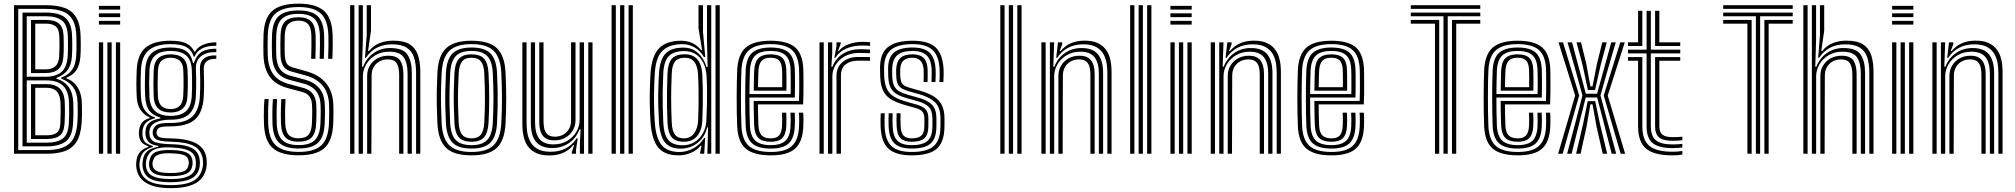

<svg xmlns="http://www.w3.org/2000/svg" viewBox="-20 -828 10854 1034"><path d="M55.4 0V-800H229.4Q289 -800 330 -784.6Q371 -769.1 392.4 -731Q413.8 -692.9 414.4 -624.6Q414.8 -603.7 414.9 -587.2Q415.1 -570.7 414.6 -555.3Q414.2 -540 412.9 -522.3Q409.5 -479.1 392.6 -452.1Q375.7 -425.2 338.3 -409.6V-405.4Q376.5 -392.2 398 -357.7Q419.6 -323.1 420.7 -274.7Q421.2 -257.6 421.4 -244.2Q421.6 -230.7 421.5 -218.4Q421.5 -206.1 420.9 -192.6Q420.4 -179.1 419.2 -161.7Q414.3 -99.2 391.7 -63.9Q369.1 -28.7 329.5 -14.4Q289.9 0 233.5 0ZM78.3 -19.9H233.5Q308 -19.9 348.5 -50.3Q389 -80.7 396.3 -161.7Q398 -183.7 398.4 -201.6Q398.8 -219.5 398.6 -236.8Q398.4 -254.1 397.8 -273.8Q396.6 -327.3 373.8 -358.5Q350.9 -389.7 309.8 -404.4V-409.6Q350.1 -425.6 368.4 -452.3Q386.6 -479 390.1 -523.2Q391.4 -539.6 391.7 -555.1Q392.1 -570.6 391.9 -587.5Q391.8 -604.4 391.5 -624.5Q391 -685.3 372.2 -719.1Q353.5 -752.9 317.6 -766.5Q281.6 -780.1 229.4 -780.1H78.3ZM101.2 -39.9V-760.3H229.4Q274 -760.3 304.9 -748.4Q335.7 -736.6 351.9 -707.1Q368.1 -677.5 368.5 -624.5Q369 -604.8 369.1 -588.6Q369.2 -572.4 368.8 -556.8Q368.5 -541.2 367.2 -522.8Q364.1 -479.2 344.6 -451.4Q325 -423.6 283.1 -408V-405.1Q328.4 -389.9 350.9 -357.8Q373.4 -325.7 374.6 -273Q375.2 -254.7 375.3 -238.3Q375.5 -221.9 375.2 -203.7Q374.8 -185.5 373.4 -161.5Q368.6 -90.6 332.8 -65.2Q297.1 -39.9 233.5 -39.9ZM124.1 -414.7H225.2Q280.6 -414.7 310.4 -440.2Q340.2 -465.6 344.4 -523.4Q345.5 -539.8 345.9 -555.4Q346.3 -571 346.2 -588Q346.1 -604.9 345.6 -624.5Q344.9 -693.2 314.6 -716.8Q284.3 -740.4 229.4 -740.4H124.1ZM147 -434.6V-720.5H229.4Q274.2 -720.5 298.1 -700.6Q322.1 -680.7 322.7 -624.4Q323.3 -601.9 323.3 -585.1Q323.3 -568.2 323 -553.7Q322.6 -539.2 321.5 -523.1Q318.2 -477 294.4 -455.8Q270.6 -434.6 225.2 -434.6ZM169.9 -454.5H225.2Q259.7 -454.5 277.9 -471Q296.2 -487.6 298.6 -523.1Q300.3 -549.9 300.4 -572.9Q300.5 -595.8 299.8 -624.4Q299.3 -670.3 280.6 -685.5Q261.9 -700.6 229.4 -700.6H169.9ZM124.1 -59.7H233.5Q287.2 -59.7 317 -81.1Q346.8 -102.5 350.6 -162Q351.9 -185.2 352.2 -202.8Q352.6 -220.3 352.4 -236.6Q352.2 -252.9 351.7 -272.1Q350.2 -337.3 319.6 -366.1Q289 -394.9 232.3 -394.9H124.1ZM147 -79.5V-374.9H232.9Q277.3 -374.9 302.5 -350.7Q327.7 -326.5 328.9 -270.5Q329.5 -253.2 329.6 -237.3Q329.7 -221.5 329.3 -203.6Q328.9 -185.7 327.6 -161.7Q324.5 -113.8 300.6 -96.6Q276.7 -79.5 233.4 -79.5ZM169.9 -99.4H233.4Q267.9 -99.4 285.4 -112.9Q303 -126.4 304.8 -161.1Q306 -187.5 306.3 -204.9Q306.6 -222.3 306.6 -237Q306.6 -251.8 306 -269.9Q305 -313.5 286.8 -334.3Q268.5 -355.1 233.2 -355.1H169.9Z M512.6 -776.3V-796.5H627.1V-776.3ZM512.6 -695.5V-715.7H627.1V-695.5ZM512.6 -735.9V-756.1H627.1V-735.9ZM604.2 0V-600H627.1V0ZM512.6 0V-600H535.5V0ZM558.4 0V-600H581.3V0Z M899.2 185.2Q811.4 185.2 765.1 155.9Q718.7 126.7 713.6 68.6Q712.9 58.6 713.4 49.7Q713.9 40.8 715.6 32.1Q719.5 6.9 735.5 -10.6Q751.5 -28.2 778.3 -36.2V-40.9Q756 -47.5 743.8 -60.5Q731.7 -73.6 728.8 -97.1Q728.1 -102.9 728.1 -109.6Q728.1 -116.4 728.8 -123.3Q731 -147.8 742.5 -165Q753.9 -182.3 785.4 -191.7V-196.4Q761 -205.2 740.1 -231.8Q719.1 -258.3 716.4 -304.4Q715.5 -322.6 715 -340.5Q714.5 -358.4 714.5 -376.6Q714.5 -394.8 715 -413.6Q715.5 -432.5 716.3 -452.5Q720.7 -536.2 764.9 -572.4Q809.2 -608.7 899.1 -608.7Q956 -608.7 985.3 -593.2Q1014.5 -577.7 1025.8 -549.9H1030.5Q1042.7 -571 1063.9 -582Q1085.1 -593 1107.4 -596.8Q1129.8 -600.7 1144.9 -600V-581.5Q1095.2 -582.3 1067.1 -566.6Q1038.9 -551 1028 -522.9H1023.1Q1014.1 -555.7 986.1 -573Q958.1 -590.4 899.1 -590.4Q821.4 -590.4 782.2 -558.3Q742.9 -526.2 739.2 -452.2Q738 -424.7 737.5 -400.8Q737 -376.9 737.5 -353.9Q737.9 -330.8 739.2 -305.6Q742.1 -255.9 763.1 -230.3Q784 -204.6 815 -196.1V-191.4Q781 -182.2 765.7 -166.3Q750.4 -150.4 747.7 -123.3Q747 -115.9 747.1 -110Q747.2 -104.1 747.8 -96.9Q750.1 -74.1 761.5 -62.7Q772.9 -51.3 803.2 -41.7V-36.8Q770 -26.5 754.7 -10.3Q739.4 5.9 734.4 32.1Q732.4 41 731.3 48.8Q730.1 56.7 731.4 68.3Q737.3 120.3 777.1 144.6Q817 169 899.2 169Q984.6 169 1024.6 144.2Q1064.6 119.4 1072.4 66.2Q1073.9 57.1 1073.7 48Q1073.6 38.9 1072.1 29Q1064.8 -19.1 1025.6 -40.9Q986.4 -62.7 903.5 -64.8Q868 -65.7 848 -69.3Q828 -72.8 818.6 -79.5Q809.2 -86.3 805.3 -96.4Q803.1 -101.5 802.5 -110.4Q801.9 -119.3 803.1 -124.1Q809.7 -149.8 830.4 -158.1Q851.1 -166.4 899.2 -165.9Q976.8 -165 1014.2 -199Q1051.6 -232.9 1056.3 -305.9Q1057.7 -331.9 1058.1 -354.9Q1058.5 -377.8 1058.2 -402.2Q1057.8 -426.7 1056.7 -457.1Q1055.4 -492.6 1077.9 -512Q1100.3 -531.4 1144.9 -529.5V-511.1Q1108.8 -512.1 1092.6 -497.6Q1076.3 -483.2 1077.4 -455.8Q1078.4 -429.4 1078.8 -405Q1079.3 -380.7 1079 -356.3Q1078.7 -331.8 1077.1 -305.1Q1071.8 -221.3 1029.7 -184.4Q987.5 -147.5 899.1 -147.5Q871.9 -147.5 856.3 -145.4Q840.8 -143.2 833.5 -137.3Q826.3 -131.4 823.6 -119.8Q823.1 -118.2 823.1 -112.6Q823 -107 824.5 -103.7Q828 -95.6 835.1 -91.2Q842.3 -86.9 858.2 -85Q874.1 -83.2 903.6 -82.5Q995.5 -80.6 1041.3 -53Q1087.1 -25.5 1092.6 29.3Q1093.5 39.2 1093.5 48.8Q1093.6 58.4 1092.7 66.5Q1085.4 126.4 1038.6 155.8Q991.8 185.2 899.2 185.2ZM899.2 136.3Q949.5 136.3 978.2 127.1Q1007 118 1019.7 102.3Q1032.5 86.6 1034.3 67.1Q1035.4 56.6 1035.1 47.5Q1034.9 38.4 1033.1 28.8Q1029.6 8.4 1015 -4.8Q1000.4 -18 972.9 -25.1Q945.4 -32.2 903.2 -34.2Q839.2 -37.4 808.5 -21.6Q777.8 -5.9 768.4 32.5Q766.4 40.3 765.6 48.6Q764.8 56.9 766.5 69.3Q771.6 105.8 803.8 121.1Q835.9 136.3 899.2 136.3ZM899.2 120.7Q841 120.7 814.4 108.3Q787.9 95.8 783.7 68.6Q782 58.6 782.8 49.9Q783.5 41.3 786 32Q793.1 1.7 820.2 -9.9Q847.3 -21.4 904.8 -20Q940 -19.1 963.1 -13.7Q986.2 -8.3 998.7 2.1Q1011.3 12.6 1014.8 29.1Q1017.3 40.1 1017.3 48.8Q1017.4 57.5 1015.3 66.8Q1009.9 95.5 983 108.1Q956.1 120.7 899.2 120.7ZM899.2 103.8Q928.9 103.8 948.5 100.3Q968.1 96.9 979.1 88.7Q990 80.4 993.7 66.5Q996.6 57.7 996.8 48.2Q997 38.7 993 29.1Q990 18.9 980 12.3Q970 5.7 951.2 2.2Q932.5 -1.4 903.3 -2.4Q855.8 -4.2 833.4 4.8Q811 13.8 806.1 31.7Q801.6 41.2 801.2 51Q800.9 60.8 803.4 68.6Q808.1 86.9 830.3 95.3Q852.5 103.8 899.2 103.8ZM899.2 153.4Q821.2 153.4 787 133.2Q752.8 113 747.9 68.1Q746.7 57 747.5 48.8Q748.2 40.5 749.8 31.8Q754.7 2.5 773.7 -13.9Q792.7 -30.2 832.8 -37.7V-42.4Q801.1 -46.6 785.1 -59.3Q769 -71.9 764.3 -96.9Q763.1 -103.6 763 -109.7Q763 -115.8 763.7 -123.6Q766 -152.3 785.2 -168Q804.5 -183.7 843.7 -190.5V-195Q806.6 -204.3 785.6 -230.2Q764.7 -256.2 761.9 -307.7Q760.7 -330.4 760.3 -353.2Q759.9 -375.9 760.5 -399.9Q761 -423.9 762 -450.5Q765.3 -513.9 798 -543Q830.8 -572.1 899.1 -572.1Q954.3 -572.1 982.4 -552.7Q1010.5 -533.3 1019.4 -488.5H1024.1Q1033.4 -515.9 1047.8 -532.8Q1062.2 -549.7 1085.6 -557.5Q1109.1 -565.4 1144.9 -565.5V-547Q1089.9 -548.8 1061.2 -523.9Q1032.5 -499.1 1035.1 -455.4Q1036.2 -431.6 1036.4 -405Q1036.5 -378.5 1036.2 -353.3Q1035.9 -328.2 1034.8 -308.2Q1030.8 -242.6 997.5 -212.6Q964.2 -182.7 899 -183.5Q873 -183.9 848.5 -178.7Q823.9 -173.6 806.8 -161.5Q789.7 -149.3 785.6 -128Q784.2 -121 784.4 -111.9Q784.6 -102.9 785.7 -97.6Q792 -69 820.4 -60.8Q848.8 -52.6 903.4 -51.3Q952.1 -50.2 984.2 -41.7Q1016.3 -33.2 1033.5 -15.9Q1050.8 1.3 1055 29Q1056.4 37.9 1056.6 47.5Q1056.7 57.1 1055.4 66.7Q1049.1 114 1009.8 133.7Q970.4 153.4 899.2 153.4ZM899.1 -203.9Q952.6 -203.9 980.9 -228.5Q1009.2 -253 1012.6 -309.1Q1013.9 -331.5 1014.3 -354Q1014.6 -376.5 1014.3 -400.4Q1014 -424.2 1013 -450.3Q1010.5 -506.3 981.8 -530Q953 -553.7 899.1 -553.7Q842.7 -553.7 815.1 -528.7Q787.4 -503.7 784.8 -449.2Q783.3 -410.4 783.3 -377Q783.3 -343.6 784.8 -307.7Q787.5 -253.8 816.3 -228.9Q845.2 -203.9 899.1 -203.9ZM899.1 -222.2Q855.6 -222.2 832.7 -243Q809.8 -263.8 807.6 -309.6Q806.1 -344.5 806.2 -377.7Q806.4 -410.8 807.6 -447.7Q809.8 -494.7 832.8 -515.1Q855.8 -535.4 899.1 -535.4Q942.1 -535.4 965 -515.4Q988 -495.4 990.1 -449.7Q991.1 -424.2 991.4 -401Q991.7 -377.9 991.3 -355.6Q990.9 -333.3 989.7 -310.1Q987 -263.5 963.9 -242.9Q940.8 -222.2 899.1 -222.2ZM899.1 -240.5Q928.6 -240.5 946.6 -257Q964.6 -273.4 966.8 -312Q968 -333.2 968.4 -354.4Q968.8 -375.6 968.5 -398.8Q968.2 -422 967.2 -448.7Q965.6 -485.8 947.5 -501.5Q929.4 -517.1 899.1 -517.1Q868.1 -517.1 850.1 -501Q832.1 -484.9 830.4 -446.8Q829.2 -411.5 829 -378.7Q828.8 -346 830.4 -310.8Q832.3 -273.6 850 -257Q867.8 -240.5 899.1 -240.5Z M1587.9 8.4Q1494.2 8.4 1449.6 -29.9Q1404.9 -68.2 1401.6 -161Q1400.9 -181.3 1400.8 -205.4Q1400.7 -229.5 1401.5 -253Q1402.3 -276.5 1404.3 -294.5H1427Q1425.6 -280.3 1424.7 -259.3Q1423.8 -238.2 1423.7 -213.3Q1423.6 -188.3 1424.5 -161.9Q1427.5 -78.8 1466.5 -44.3Q1505.6 -9.9 1587.9 -9.9Q1672.4 -9.9 1710.3 -45.2Q1748.1 -80.5 1751.5 -161.9Q1752.2 -178.7 1752.5 -195.2Q1752.9 -211.7 1752.9 -228.7Q1752.9 -245.7 1752.2 -263.7Q1749.8 -328.9 1717.1 -367.4Q1684.3 -405.8 1626.3 -421.6L1548.5 -443Q1529.8 -448.2 1517.1 -458.9Q1504.4 -469.6 1497.9 -488.3Q1491.3 -507 1490.5 -535.8Q1489.7 -563 1489.9 -586.4Q1490 -609.8 1490.8 -637.6Q1492.5 -689.4 1515.1 -712.2Q1537.8 -735.1 1587.6 -735.1Q1633.4 -735.1 1655.6 -713Q1677.8 -690.8 1679.8 -636.8Q1680.5 -614.1 1680.1 -579.5Q1679.7 -544.8 1678.6 -511.3H1655.7Q1656.8 -545.8 1657.2 -579Q1657.6 -612.2 1656.9 -636.1Q1655.5 -681.4 1638.3 -699.1Q1621.2 -716.8 1587.6 -716.8Q1551.5 -716.8 1533.3 -699Q1515 -681.2 1513.5 -635.4Q1512.9 -611.3 1512.8 -586.5Q1512.8 -561.8 1513.4 -536.5Q1514 -513.1 1518.7 -498.8Q1523.4 -484.5 1532.2 -476.9Q1541.1 -469.3 1553.8 -465.7L1631.2 -443.7Q1698.5 -424.9 1735.5 -380.5Q1772.4 -336.1 1775.1 -264.6Q1775.8 -248.3 1775.8 -230.4Q1775.8 -212.6 1775.4 -194.8Q1775.1 -177 1774.4 -161Q1770.7 -70.4 1727.5 -31Q1684.3 8.4 1587.9 8.4ZM1587.9 -28.2Q1517 -28.2 1483.6 -58.8Q1450.1 -89.4 1447.4 -162.7Q1446.8 -185 1446.7 -208.6Q1446.7 -232.2 1447.4 -254.5Q1448.1 -276.7 1449.5 -294.5H1472.3Q1471 -276.9 1470.3 -255.4Q1469.6 -234 1469.6 -210.7Q1469.6 -187.3 1470.3 -163.4Q1472.6 -100.3 1500.2 -73.5Q1527.9 -46.6 1587.9 -46.6Q1649.6 -46.6 1676.4 -74.3Q1703.3 -102.1 1705.7 -163.7Q1706.4 -180.7 1706.7 -196.7Q1707 -212.7 1707.1 -228.8Q1707.1 -244.8 1706.4 -261.9Q1705.3 -294.2 1694.5 -317.2Q1683.8 -340.2 1664.2 -355.1Q1644.6 -369.9 1616.6 -377.3L1538 -398.2Q1511 -405.5 1490.3 -421Q1469.7 -436.5 1457.7 -464Q1445.8 -491.4 1444.7 -534.5Q1444.2 -553 1444.1 -570Q1444 -587 1444.2 -603.8Q1444.5 -620.7 1445 -638.7Q1447.5 -710.8 1481.2 -741.3Q1514.8 -771.8 1587.6 -771.8Q1658.1 -771.8 1690.5 -741.1Q1723 -710.4 1725.6 -638Q1726.3 -615.7 1725.9 -579.8Q1725.5 -543.9 1724.2 -511.3H1701.5Q1702.6 -545 1703 -580.1Q1703.4 -615.2 1702.7 -637.3Q1700.5 -701.4 1672.6 -727.4Q1644.8 -753.4 1587.6 -753.4Q1528 -753.4 1499.1 -727.6Q1470.1 -701.7 1467.9 -638.2Q1467 -611.3 1467 -586Q1466.9 -560.7 1467.6 -535.1Q1468.6 -500.3 1477.3 -477.1Q1486.1 -454 1502.7 -440.4Q1519.3 -426.8 1543.3 -420.3L1621.5 -399.3Q1669.3 -386.6 1698.2 -354.3Q1727 -321.9 1729.3 -262.8Q1730 -245.4 1730.1 -229.8Q1730.2 -214.2 1729.8 -198.1Q1729.5 -182 1728.6 -162.9Q1725.8 -91.4 1693.4 -59.8Q1660.9 -28.2 1587.9 -28.2ZM1587.9 -64.9Q1539.9 -64.9 1517.5 -87.7Q1495 -110.5 1493.2 -164.3Q1492.6 -185.9 1492.4 -208Q1492.2 -230 1493 -251.9Q1493.7 -273.8 1494.9 -294.5H1517.6Q1516.6 -273.7 1515.9 -253.1Q1515.1 -232.6 1515.2 -210.9Q1515.3 -189.2 1516.1 -164.9Q1517.6 -120.5 1534.7 -101.9Q1551.7 -83.2 1587.9 -83.2Q1624.7 -83.2 1641.4 -102.4Q1658.1 -121.5 1659.9 -165Q1660.7 -185.8 1661.1 -201.7Q1661.5 -217.5 1661.4 -231.4Q1661.3 -245.3 1660.6 -260.3Q1659.8 -281.4 1653.5 -296Q1647.1 -310.6 1635.5 -319.6Q1623.9 -328.6 1606.9 -333L1527.8 -354.1Q1487.1 -365 1458.8 -387.2Q1430.5 -409.5 1415.4 -445.5Q1400.2 -481.6 1398.8 -533.1Q1398.2 -560 1398.3 -585.7Q1398.3 -611.4 1399.2 -640Q1402.4 -730.8 1446.6 -769.6Q1490.9 -808.4 1587.6 -808.4Q1679 -808.4 1723.5 -770.7Q1768 -733 1771.4 -639.7Q1772.2 -617.8 1771.8 -581.2Q1771.4 -544.6 1770.1 -511.3H1747.1Q1748.5 -543.1 1748.9 -579.3Q1749.3 -615.4 1748.5 -638.7Q1745.5 -720.9 1707.4 -755.5Q1669.4 -790.1 1587.6 -790.1Q1503.2 -790.1 1464.1 -755.6Q1425 -721.2 1422.1 -639.2Q1421.2 -613.2 1421.2 -585.7Q1421.1 -558.3 1421.7 -533.7Q1423 -488.7 1435.7 -457Q1448.4 -425.3 1472.8 -405.6Q1497.1 -385.9 1533 -376.2L1611.8 -355.1Q1633.6 -349.4 1649.2 -337.8Q1664.8 -326.2 1673.6 -307.3Q1682.5 -288.5 1683.5 -261.1Q1684.1 -245.6 1684.1 -230.5Q1684.1 -215.3 1683.9 -199.3Q1683.6 -183.2 1682.8 -164.5Q1680.6 -111.3 1658.7 -88.1Q1636.8 -64.9 1587.9 -64.9Z M2220.8 0V-435.3Q2220.8 -484.9 2209.4 -519.3Q2198.1 -553.6 2169.7 -571.5Q2141.4 -589.3 2090.8 -589.3Q2044.2 -589.3 2008.8 -570.6Q1973.4 -551.8 1950.6 -516.6H1945.5L1955 -638.4V-800H1977.9V-662.6L1962.2 -553.4H1967.1Q1990.9 -582.5 2024.2 -595.8Q2057.4 -609.1 2097.7 -609.1Q2154.7 -609.1 2186.3 -589.4Q2218 -569.6 2230.7 -531.8Q2243.5 -494 2243.5 -439.4V0ZM1865.6 0V-800H1888.5V0ZM1957.2 0V-419.1Q1957.2 -450.6 1972 -475.2Q1986.9 -499.8 2012.6 -513.9Q2038.3 -527.9 2070.6 -527.9Q2119.3 -527.9 2135.9 -501.3Q2152.5 -474.7 2152.5 -427.2V0H2129.6V-426Q2129.6 -465 2116.8 -486.6Q2104.1 -508.1 2067.4 -508.1Q2044 -508.1 2024.4 -497.6Q2004.8 -487.1 1993.1 -467.7Q1981.4 -448.3 1981.3 -421.2L1980.1 0ZM1911.4 0V-800H1934.1V-613.9L1929.7 -468.4H1935.1Q1954.7 -516.9 1993.6 -543.3Q2032.4 -569.7 2084 -569.3Q2151.2 -568.8 2174.5 -533.5Q2197.9 -498.3 2197.9 -434V0H2175V-431.2Q2175 -488.3 2154.4 -519Q2133.9 -549.6 2076.2 -549.6Q2033.8 -549.6 2001.9 -530.8Q1970 -511.9 1952.2 -481.8Q1934.5 -451.6 1934.5 -417.3V0Z M2519.4 8.7Q2423.4 8.7 2382 -32Q2340.5 -72.7 2335.7 -162Q2333.4 -208.8 2332.5 -253.3Q2331.6 -297.7 2332.4 -343.2Q2333.2 -388.7 2335.7 -438.4Q2340.8 -530.9 2384.3 -569.8Q2427.7 -608.7 2519.4 -608.7Q2612.9 -608.7 2655.3 -569.1Q2697.8 -529.4 2702.5 -438.2Q2706 -368 2706.2 -300.5Q2706.4 -233 2702.5 -162Q2697.3 -69.5 2654.1 -30.4Q2611 8.7 2519.4 8.7ZM2519.4 -9.6Q2601.3 -9.6 2638.1 -45.7Q2675 -81.8 2679.6 -163.3Q2683.4 -232.7 2683.3 -297.9Q2683.3 -363.1 2679.6 -437.1Q2675.4 -517.9 2638.9 -554.1Q2602.3 -590.4 2519.4 -590.4Q2437.8 -590.4 2400.5 -554.8Q2363.2 -519.2 2358.6 -437.1Q2355.8 -383.8 2355.1 -338.7Q2354.4 -293.6 2355.4 -251.2Q2356.4 -208.9 2358.6 -163.2Q2362.8 -82.3 2399.6 -45.9Q2436.3 -9.6 2519.4 -9.6ZM2519.4 -27.9Q2447.4 -27.9 2416.3 -60.6Q2385.3 -93.4 2381.4 -165.1Q2379 -212.1 2378.1 -255.4Q2377.3 -298.7 2378.2 -342.8Q2379 -386.8 2381.5 -435.7Q2385.5 -509.4 2417.9 -540.8Q2450.3 -572.1 2519.4 -572.1Q2589.9 -572.1 2621.4 -540.2Q2652.9 -508.3 2656.7 -436.1Q2659.2 -386.2 2660 -342.2Q2660.8 -298.3 2660.1 -255.2Q2659.3 -212.2 2656.7 -164.6Q2652.8 -92.8 2621.4 -60.4Q2590 -27.9 2519.4 -27.9ZM2519.4 -46.3Q2577.4 -46.3 2603.8 -74.2Q2630.3 -102.1 2633.9 -166.8Q2637.4 -232.1 2637.5 -295.2Q2637.7 -358.3 2633.9 -434Q2630.7 -499.3 2603.6 -526.5Q2576.6 -553.7 2519.4 -553.7Q2459.5 -553.7 2433.7 -525Q2407.8 -496.3 2404.3 -433.7Q2402.1 -389.2 2401.1 -346.5Q2400.2 -303.7 2401 -259.5Q2401.8 -215.2 2404.3 -165.8Q2407.8 -102 2434.3 -74.1Q2460.9 -46.3 2519.4 -46.3ZM2519.4 -64.6Q2472.9 -64.6 2451.5 -88.3Q2430 -112.1 2427.2 -166.5Q2425 -214 2424 -257Q2423.1 -300 2423.9 -343.1Q2424.7 -386.1 2427.2 -433Q2430.2 -488.7 2452 -512Q2473.9 -535.4 2519.4 -535.4Q2565.7 -535.4 2587 -511.7Q2608.3 -488.1 2611 -433.2Q2614.9 -356.9 2614.6 -294.2Q2614.4 -231.5 2611 -167.4Q2608 -112.4 2586.8 -88.5Q2565.5 -64.6 2519.4 -64.6ZM2519.4 -82.9Q2554 -82.9 2569.8 -103Q2585.7 -123 2588.1 -168.5Q2591.3 -231.5 2591.7 -292.5Q2592 -353.5 2588.1 -432.1Q2586 -476.8 2570.2 -497Q2554.5 -517.1 2519.4 -517.1Q2483.6 -517.1 2468.1 -496.5Q2452.5 -475.8 2450.1 -432Q2447.7 -383.8 2446.9 -341.7Q2446 -299.6 2446.9 -257.7Q2447.8 -215.7 2450.1 -167.6Q2452.5 -123.5 2468.3 -103.2Q2484.2 -82.9 2519.4 -82.9Z M2938.7 9.1Q2897.1 9.1 2870.1 -2.8Q2843.2 -14.8 2827.5 -34.3Q2811.9 -53.7 2804.5 -76.5Q2797.2 -99.3 2795.1 -121.5Q2793.1 -143.7 2793.1 -160.6V-600H2815.8V-164.7Q2815.8 -144.5 2819.1 -118.3Q2822.4 -92.1 2834.6 -67.5Q2846.8 -42.8 2873.2 -26.8Q2899.5 -10.7 2945.8 -10.7Q2993.6 -10.7 3028.7 -29.9Q3063.7 -49.2 3085.8 -83.4H3091.2L3082.2 -21.5V0H3059.3L3059.2 -6.8L3071.4 -46.6H3067Q3043.2 -17.5 3011.2 -4.2Q2979.3 9.1 2938.7 9.1ZM3148.1 0V-600H3171V0ZM2965.8 -72.1Q2936.4 -72.1 2919.9 -82.6Q2903.3 -93.1 2895.7 -109.1Q2888.1 -125.2 2886.1 -142.4Q2884.2 -159.5 2884.2 -172.8V-600H2907.1V-174Q2907.1 -156.6 2910.6 -137.5Q2914.1 -118.5 2927.3 -105.2Q2940.5 -91.9 2969.2 -91.9Q2992.5 -91.9 3012.1 -102.4Q3031.7 -112.9 3043.6 -132.4Q3055.4 -151.9 3055.4 -178.8V-600H3079.4V-180.9Q3079.4 -149.5 3064.4 -124.9Q3049.5 -100.2 3023.9 -86.1Q2998.2 -72.1 2965.8 -72.1ZM2952.3 -30.7Q2895 -31.1 2866.9 -64.3Q2838.8 -97.5 2838.8 -166V-600H2861.5V-168.8Q2861.5 -109.5 2885.1 -80Q2908.7 -50.4 2960.4 -50.4Q3002.9 -50.4 3034.6 -69.2Q3066.4 -88.1 3084.1 -118.3Q3101.7 -148.6 3101.7 -182.7V-600H3125.2V0H3103V-58L3106.6 -131.6H3101.2Q3081.1 -81.6 3041.6 -55.9Q3002.2 -30.3 2952.3 -30.7Z M3365.2 0V-800H3388.1V0ZM3273.6 0V-800H3296.5V0ZM3319.4 0V-800H3342.3V0Z M3856.2 0H3833.3V-800H3856.2ZM3810.4 0H3789.5L3793.2 -141.7L3788.2 -141.8Q3776.5 -90.5 3737.2 -59Q3697.9 -27.5 3645 -27.5Q3589.6 -27.5 3562.2 -59.6Q3534.9 -91.8 3529 -167.8Q3526.3 -210.3 3525.2 -253.3Q3524.1 -296.4 3525.2 -341.5Q3526.2 -386.7 3529.2 -435.6Q3534.2 -509.6 3565.4 -540.6Q3596.6 -571.6 3660 -571.6Q3706.5 -571.6 3738.6 -542.9Q3770.7 -514.2 3785.3 -466.3H3790.7L3787.5 -614.7V-800H3810.4ZM3656 -45.6Q3692 -45.6 3720.1 -62.7Q3748.1 -79.7 3765 -109.6Q3781.9 -139.4 3784 -178.1Q3786.3 -220.6 3787.3 -264.4Q3788.3 -308.3 3787.8 -349.4Q3787.2 -390.6 3784.7 -424.5Q3781.7 -462.8 3766.7 -491.7Q3751.7 -520.6 3726 -536.8Q3700.3 -553 3664.7 -553Q3609.1 -553 3582.3 -526.3Q3555.5 -499.5 3552.1 -434.7Q3549.6 -382.2 3548.9 -338.7Q3548.3 -295.1 3549.1 -254Q3550 -212.9 3552.1 -167.6Q3555.3 -102.2 3579.5 -73.9Q3603.6 -45.6 3656 -45.6ZM3661.9 -64.7Q3617.8 -64.7 3597.5 -88.7Q3577.3 -112.7 3574.7 -167.9Q3572.8 -213.6 3572.1 -255.2Q3571.4 -296.8 3572.2 -340.3Q3572.9 -383.8 3574.8 -434.6Q3577 -486.3 3597.6 -511Q3618.1 -535.6 3667.6 -535.6Q3713.9 -535.6 3736.8 -506.8Q3759.7 -478 3762.4 -425Q3764.2 -391.4 3764.8 -350.3Q3765.4 -309.2 3764.8 -265Q3764.2 -220.9 3762.3 -178.1Q3759.8 -127.1 3734.8 -95.9Q3709.8 -64.7 3661.9 -64.7ZM3662.2 -82.9Q3698.3 -82.9 3717.7 -109.3Q3737 -135.6 3739.5 -178.3Q3741.3 -211.6 3742 -254.1Q3742.6 -296.6 3742.1 -341Q3741.6 -385.5 3739.5 -424.8Q3737.1 -471.8 3719.3 -494.5Q3701.5 -517.1 3667.7 -517.1Q3633.1 -517.1 3616.6 -498.4Q3600.1 -479.7 3597.8 -435.3Q3594.3 -359.8 3594.4 -297.7Q3594.6 -235.7 3597.6 -167.6Q3599.9 -121.3 3615.3 -102.1Q3630.7 -82.9 3662.2 -82.9ZM3634.4 8.7Q3559.7 8.7 3525.2 -32.9Q3490.7 -74.5 3483.6 -167.4Q3480.6 -212.5 3479.6 -254.8Q3478.5 -297.2 3479.6 -341.2Q3480.6 -385.2 3483.6 -435.1Q3490.3 -528.6 3530.1 -568.6Q3569.9 -608.7 3647.8 -608.7Q3685.1 -608.7 3712.8 -593.8Q3740.6 -579 3755.5 -557.5H3761.1L3741.7 -676V-800H3766V-655.5L3778.1 -520.6L3770.9 -520.7Q3750.8 -556 3719.9 -573.1Q3689 -590.2 3654.6 -590.2Q3586.1 -590.2 3549.2 -555.8Q3512.2 -521.5 3506.4 -435.3Q3503.4 -385.1 3502.5 -340.1Q3501.5 -295.1 3502.6 -252.7Q3503.6 -210.3 3506.4 -167.1Q3512.9 -81.6 3544.3 -45.5Q3575.7 -9.4 3639.4 -9.4Q3679.4 -9.4 3715.7 -30Q3751.9 -50.5 3772.2 -85.6H3777.6L3772.5 0H3750.5L3750.6 -7.6L3758 -43.6H3753.3Q3734 -19.2 3702.1 -5.3Q3670.1 8.7 3634.4 8.7Z M4131.4 8.7Q4040.3 8.7 3997.5 -26.5Q3954.7 -61.7 3950.2 -144.9Q3948.6 -178.7 3947.9 -220.3Q3947.2 -262 3947.3 -305.1Q3947.4 -348.3 3948.2 -387Q3949 -425.8 3950.2 -453.5Q3955.2 -537.8 3997.8 -573.2Q4040.4 -608.7 4130.1 -608.7Q4219.3 -608.7 4260.8 -574.1Q4302.2 -539.6 4306.1 -457.3Q4306.5 -449.6 4306.7 -427.9Q4307 -406.1 4307.1 -377.2Q4307.2 -348.3 4306.8 -318.6Q4306.4 -289 4305 -265.7H4062Q4062.3 -243.6 4062.5 -224Q4062.8 -204.5 4063.3 -186.8Q4063.9 -169.1 4064.5 -152.1Q4066.3 -115 4081.9 -99Q4097.4 -82.9 4131.4 -82.9Q4160.8 -82.9 4175.4 -98.2Q4189.9 -113.5 4191.7 -150.5Q4192.4 -165.6 4192.5 -184.9Q4192.5 -204.2 4191.3 -221.4H4214.2Q4215.4 -203.3 4215.3 -183.3Q4215.2 -163.4 4214.6 -149.6Q4212.4 -104.1 4192.9 -84.3Q4173.4 -64.6 4131.4 -64.6Q4085.8 -64.6 4064.8 -84.7Q4043.9 -104.8 4041.6 -150.9Q4040.7 -171.3 4040.2 -193.4Q4039.6 -215.5 4039.3 -238.5Q4039.1 -261.6 4038.8 -284.3H4282.9Q4283.8 -308.7 4284.1 -335.7Q4284.3 -362.6 4284.2 -387.3Q4284.1 -412.1 4283.8 -430.5Q4283.6 -448.9 4283.2 -456.2Q4279.8 -528.2 4244.3 -559.3Q4208.8 -590.4 4130.1 -590.4Q4052 -590.4 4014.6 -558.7Q3977.2 -527 3973 -451.8Q3971.8 -426.9 3971 -389Q3970.3 -351.2 3970.2 -307.8Q3970.1 -264.5 3970.8 -222.4Q3971.5 -180.4 3973 -147.2Q3976.8 -74.2 4013.2 -41.9Q4049.6 -9.6 4131.4 -9.6Q4208.8 -9.6 4244.2 -41.3Q4279.6 -72.9 4283.2 -146.3Q4283.7 -156.7 4283.9 -169.9Q4284.1 -183.1 4283.8 -196.6Q4283.5 -210.2 4282.5 -221.4H4305.4Q4306.9 -204.6 4306.9 -183.3Q4306.9 -162 4306.1 -145.4Q4302.1 -62.8 4261.5 -27.1Q4220.9 8.7 4131.4 8.7ZM4131.4 -27.9Q4061.9 -27.9 4030.5 -56.1Q3999.2 -84.2 3995.9 -148.1Q3994.5 -178.9 3993.8 -219.6Q3993.1 -260.4 3993.2 -303.5Q3993.2 -346.6 3993.9 -385.1Q3994.5 -423.5 3995.8 -449.8Q3999.6 -518.2 4032.5 -545.2Q4065.3 -572.1 4130.1 -572.1Q4196.4 -572.1 4226.9 -545.3Q4257.4 -518.4 4260.3 -455.7Q4260.8 -446.9 4261.1 -422.5Q4261.4 -398 4261.3 -366.1Q4261.3 -334.2 4260.4 -302.8H4015.9Q4015.9 -260.3 4016.6 -220.1Q4017.3 -179.9 4018.7 -150.1Q4021.7 -93.8 4048.2 -70.1Q4074.6 -46.3 4131.4 -46.3Q4182.7 -46.3 4208.6 -68.7Q4234.6 -91.1 4237.4 -147.6Q4238.1 -163 4238.2 -183Q4238.2 -203.1 4236.9 -221.4H4259.8Q4261.1 -203.4 4261.1 -183.4Q4261 -163.4 4260.3 -147Q4257.3 -83.4 4227.3 -55.6Q4197.4 -27.9 4131.4 -27.9ZM4016.1 -321.3H4238Q4238.5 -348.9 4238.5 -375.9Q4238.5 -403 4238.2 -424.2Q4237.9 -445.4 4237.4 -454.8Q4235.1 -507.6 4210 -530.6Q4184.9 -553.7 4130.1 -553.7Q4074.9 -553.7 4048.4 -529.9Q4021.9 -506 4018.7 -448.5Q4017.6 -424.7 4017 -390.6Q4016.3 -356.4 4016.1 -321.3ZM4039.2 -339.8Q4039.4 -353.8 4039.7 -373.6Q4040 -393.5 4040.5 -413.4Q4041 -433.4 4041.6 -447.3Q4044.2 -495.5 4065.3 -515.4Q4086.4 -535.4 4130.1 -535.4Q4172.9 -535.4 4192.8 -516.5Q4212.6 -497.6 4214.5 -454.3Q4215 -445.3 4215.2 -426.9Q4215.4 -408.6 4215.5 -385.7Q4215.5 -362.8 4215.1 -339.8ZM4062.3 -358.3H4192.3Q4192.6 -378.6 4192.5 -398.1Q4192.4 -417.6 4192.3 -432.2Q4192.1 -446.9 4191.7 -452.3Q4190.2 -486.2 4176.2 -501.6Q4162.2 -517.1 4130.1 -517.1Q4096.7 -517.1 4081.6 -500.2Q4066.4 -483.4 4064.5 -446.4Q4064 -431.9 4063.5 -417.7Q4063 -403.5 4062.8 -388.9Q4062.5 -374.3 4062.3 -358.3Z M4439.1 0V-600H4461.9L4462 -542L4457.2 -468.4H4462.8Q4482.2 -516.6 4521.3 -539.8Q4560.5 -563 4611.3 -563Q4624.6 -563 4641.8 -562.3Q4659.1 -561.7 4665.6 -561V-541.3Q4657 -541.9 4638.6 -542.4Q4620.3 -543 4606.5 -543Q4562.1 -543 4529.7 -525Q4497.4 -507 4480 -478.3Q4462.6 -449.6 4462.6 -417.2V0ZM4393.3 0V-600H4416.2V0ZM4484.9 0V-419.1Q4484.9 -467.2 4518 -494.1Q4551.1 -521 4596.9 -521Q4613.1 -521 4632.3 -521Q4651.4 -520.9 4665.6 -520.7V-500.8Q4651.6 -501.2 4631.9 -501.2Q4612.2 -501.1 4596.8 -501.1Q4560.8 -501.1 4534.9 -481.9Q4508.9 -462.7 4508.9 -421.2V0ZM4473.2 -516.6 4484.8 -578.5V-600H4507.5L4507.8 -593.2L4493 -553.4H4497.2Q4516.4 -578 4552 -590.4Q4587.7 -602.7 4622 -602.7Q4630.4 -602.7 4643.4 -602.2Q4656.3 -601.7 4665.6 -600.7V-580.9Q4658 -581.8 4645.8 -582.4Q4633.5 -582.9 4622.9 -582.9Q4576.3 -582.9 4538.7 -567.1Q4501 -551.4 4478.4 -516.6Z M4889.5 8.7Q4805.7 8.7 4765.8 -26.3Q4725.9 -61.3 4722.5 -145.4Q4721.8 -164.8 4722 -183.5Q4722.1 -202.2 4723.2 -218H4744.6Q4743.7 -204.3 4743.6 -184Q4743.5 -163.7 4744.1 -146.4Q4747.2 -71.7 4781.8 -40.6Q4816.3 -9.6 4889.5 -9.6Q4972.1 -9.6 5007.8 -40.7Q5043.5 -71.8 5044.5 -142.5Q5044.8 -152.4 5044.9 -159.3Q5044.9 -166.2 5044.9 -172.9Q5044.8 -179.7 5044.8 -189.1Q5044.8 -249.5 5015.4 -277.2Q4986.1 -304.9 4931.7 -320.2L4879.1 -335Q4857.3 -341.2 4841.6 -349Q4826 -356.8 4817.3 -371Q4808.6 -385.3 4807.2 -410.5Q4806.8 -421.8 4806.3 -431.2Q4805.9 -440.7 4806.2 -452.1Q4807.6 -495.1 4828.3 -515.2Q4849.1 -535.4 4894.6 -535.4Q4934.2 -535.4 4954.2 -515.7Q4974.3 -496 4975.8 -450.9Q4976.2 -440.4 4976 -424.2Q4975.9 -407.9 4975.2 -386.4H4954Q4954.6 -405 4954.7 -424.1Q4954.7 -443.1 4954.4 -449.8Q4952.6 -485.2 4937 -501.1Q4921.4 -517.1 4894.6 -517.1Q4862.6 -517.1 4845.7 -501.9Q4828.8 -486.8 4827.9 -452Q4827.6 -440.1 4827.8 -431.1Q4828 -422.2 4828.9 -410.6Q4830.4 -391.1 4836.9 -380.6Q4843.3 -370.1 4855.3 -364.4Q4867.3 -358.7 4885 -353.5L4936.8 -338.7Q4979.4 -326.6 5008.2 -309Q5037 -291.3 5051.8 -262.8Q5066.5 -234.2 5066.5 -189.1Q5066.5 -179.3 5066.5 -172.5Q5066.6 -165.6 5066.5 -158.8Q5066.5 -152.1 5066.2 -142.4Q5065.1 -62.7 5024.8 -27Q4984.5 8.7 4889.5 8.7ZM4889.5 -27.9Q4827.3 -27.9 4797.8 -55Q4768.4 -82.1 4765.6 -147.3Q4765 -163.5 4765.1 -183.8Q4765.1 -204.1 4765.9 -218H4787.3Q4786.5 -204.2 4786.6 -184Q4786.7 -163.8 4787.2 -148.2Q4789.4 -92.4 4813.8 -69.4Q4838.3 -46.3 4889.5 -46.3Q4948.1 -46.3 4974.3 -68.5Q5000.4 -90.8 5001.2 -142.9Q5001.6 -155.6 5001.5 -165.9Q5001.5 -176.3 5001.5 -189.1Q5001.5 -233.7 4980.7 -253.2Q4959.9 -272.6 4921.4 -283.2L4867.4 -298.1Q4835 -307 4812.8 -319Q4790.6 -331.1 4778.4 -352.3Q4766.3 -373.6 4763.9 -409.8Q4763.1 -421.7 4763.1 -432.2Q4763.1 -442.8 4762.9 -452.3Q4761.2 -515.2 4792.8 -543.7Q4824.4 -572.1 4894.6 -572.1Q4957.5 -572.1 4986.5 -544.1Q5015.5 -516.1 5018.6 -454.5Q5019.4 -444 5019.3 -424.1Q5019.2 -404.2 5017.7 -386.4H4996.4Q4997.1 -404.1 4997.4 -424.1Q4997.7 -444.1 4997.3 -451.5Q4995.3 -506.7 4970 -530.2Q4944.7 -553.7 4894.6 -553.7Q4837.6 -553.7 4811.4 -529.9Q4785.2 -506.1 4784.6 -452.7Q4784.3 -440.6 4784.7 -430.8Q4785.1 -421 4785.6 -410.5Q4787.1 -379.6 4797.2 -361.8Q4807.4 -344.1 4826.5 -334.2Q4845.5 -324.4 4873.2 -316.5L4926.5 -301.6Q4976.3 -287.9 4999.7 -263.6Q5023.1 -239.3 5023.1 -189.1Q5023.1 -178.3 5023.2 -167.4Q5023.2 -156.4 5022.8 -142.7Q5021.8 -81.6 4991.2 -54.7Q4960.6 -27.9 4889.5 -27.9ZM4889.5 -64.6Q4849.8 -64.6 4830.1 -83.4Q4810.4 -102.2 4808.7 -149Q4808.3 -163.7 4808 -183.4Q4807.7 -203.1 4808.7 -218H4830Q4829.2 -203.4 4829.4 -186.8Q4829.5 -170.3 4830.3 -149.7Q4831.5 -113.3 4845.7 -98.1Q4859.8 -82.9 4889.5 -82.9Q4925.1 -82.9 4941 -96.8Q4957 -110.6 4957.7 -143.1Q4958.3 -157.2 4958.2 -166.7Q4958.2 -176.2 4958.1 -189.1Q4957.8 -215.6 4946.6 -227.6Q4935.5 -239.5 4911.1 -246.3L4855.6 -261.8Q4812.1 -274 4782.9 -290.5Q4753.7 -307 4738.3 -335.2Q4722.9 -363.3 4720.5 -410.2Q4719.9 -423.6 4719.8 -433.1Q4719.7 -442.6 4719.5 -453.2Q4717.1 -537.7 4760.2 -573.2Q4803.2 -608.7 4894.6 -608.7Q4979.3 -608.7 5017.9 -573.4Q5056.5 -538.1 5061.5 -456.6Q5062.2 -444.6 5062 -424.8Q5061.9 -405 5060.3 -386.4H5039Q5040.6 -404.8 5040.6 -424.6Q5040.7 -444.5 5040.1 -455.5Q5036.3 -527.4 5002.3 -558.9Q4968.3 -590.4 4894.6 -590.4Q4813.2 -590.4 4776.2 -558Q4739.2 -525.7 4741.2 -452.4Q4741.4 -442.5 4741.4 -432.7Q4741.3 -422.9 4742.2 -410.3Q4745.5 -367.6 4759.6 -343.1Q4773.8 -318.6 4799.2 -304.7Q4824.7 -290.8 4861.5 -280.3L4916.3 -264.8Q4949.6 -255.4 4964.7 -239.3Q4979.8 -223.2 4979.8 -189.1Q4979.8 -179.7 4979.8 -173Q4979.9 -166.3 4979.8 -159.5Q4979.8 -152.7 4979.4 -142.7Q4978.7 -101.7 4958.1 -83.2Q4937.6 -64.6 4889.5 -64.6Z M5458.7 0V-800H5481.6V0ZM5367.1 0V-800H5390V0ZM5412.9 0V-800H5435.8V0Z M5943.6 0V-435.3Q5943.6 -455.6 5940.3 -481.8Q5937 -508 5924.8 -532.6Q5912.6 -557.2 5886.2 -573.2Q5859.8 -589.3 5813.5 -589.3Q5767 -589.3 5731.6 -570.4Q5696.1 -551.5 5673.4 -516.6H5668.1L5677.7 -600H5700.5L5700.8 -590.4L5687.2 -553.4H5692.2Q5716.5 -582.5 5748.4 -595.8Q5780.3 -609.1 5820.5 -609.1Q5862 -609.1 5889 -597.2Q5915.9 -585.2 5931.6 -565.7Q5947.3 -546.3 5954.7 -523.5Q5962.1 -500.7 5964.2 -478.6Q5966.2 -456.5 5966.2 -439.4V0ZM5588.3 0V-600H5611.2V0ZM5679.9 0V-419.1Q5679.9 -450.6 5694.8 -475.2Q5709.7 -499.8 5735.4 -513.9Q5761 -527.9 5793.3 -527.9Q5822.1 -527.9 5838.6 -517.8Q5855.2 -507.6 5863 -491.9Q5870.8 -476.2 5873 -458.8Q5875.2 -441.5 5875.2 -427.2V0H5852.3V-426Q5852.3 -443.7 5848.8 -462.7Q5845.3 -481.8 5832.1 -495Q5818.9 -508.1 5790.1 -508.1Q5766.8 -508.1 5747.2 -497.6Q5727.6 -487.1 5715.9 -467.7Q5704.2 -448.3 5704 -421.2L5702.8 0ZM5634.1 0V-600H5656.9L5652.6 -468.4H5657.8Q5677.5 -516.9 5716.3 -543.3Q5755.2 -569.7 5806.7 -569.3Q5865.9 -568.9 5893.3 -534.8Q5920.7 -500.7 5920.7 -434V0H5897.8V-431.2Q5897.8 -490.5 5874.2 -520.1Q5850.6 -549.6 5798.9 -549.6Q5756.6 -549.6 5724.7 -530.8Q5692.7 -511.9 5675 -481.8Q5657.2 -451.6 5657.2 -417.3V0Z M6157.9 0V-800H6180.8V0ZM6066.3 0V-800H6089.2V0ZM6112.1 0V-800H6135V0Z M6283.3 -776.3V-796.5H6397.8V-776.3ZM6283.3 -695.5V-715.7H6397.8V-695.5ZM6283.3 -735.9V-756.1H6397.8V-735.9ZM6374.9 0V-600H6397.8V0ZM6283.3 0V-600H6306.2V0ZM6329.1 0V-600H6352V0Z M6855.6 0V-435.3Q6855.6 -455.6 6852.3 -481.8Q6849 -508 6836.8 -532.6Q6824.6 -557.2 6798.2 -573.2Q6771.8 -589.3 6725.5 -589.3Q6679 -589.3 6643.6 -570.4Q6608.1 -551.5 6585.4 -516.6H6580.1L6589.7 -600H6612.5L6612.8 -590.4L6599.2 -553.4H6604.2Q6628.5 -582.5 6660.4 -595.8Q6692.3 -609.1 6732.5 -609.1Q6774 -609.1 6801 -597.2Q6827.9 -585.2 6843.6 -565.7Q6859.3 -546.3 6866.7 -523.5Q6874.1 -500.7 6876.2 -478.6Q6878.2 -456.5 6878.2 -439.4V0ZM6500.3 0V-600H6523.2V0ZM6591.9 0V-419.1Q6591.9 -450.6 6606.8 -475.2Q6621.7 -499.8 6647.4 -513.9Q6673 -527.9 6705.3 -527.9Q6734.1 -527.9 6750.6 -517.8Q6767.2 -507.6 6775 -491.9Q6782.8 -476.2 6785 -458.8Q6787.2 -441.5 6787.2 -427.2V0H6764.3V-426Q6764.3 -443.7 6760.8 -462.7Q6757.3 -481.8 6744.1 -495Q6730.9 -508.1 6702.1 -508.1Q6678.8 -508.1 6659.2 -497.6Q6639.6 -487.1 6627.9 -467.7Q6616.2 -448.3 6616 -421.2L6614.8 0ZM6546.1 0V-600H6568.9L6564.6 -468.4H6569.8Q6589.5 -516.9 6628.3 -543.3Q6667.2 -569.7 6718.7 -569.3Q6777.9 -568.9 6805.3 -534.8Q6832.7 -500.7 6832.7 -434V0H6809.8V-431.2Q6809.8 -490.5 6786.2 -520.1Q6762.6 -549.6 6710.9 -549.6Q6668.6 -549.6 6636.7 -530.8Q6604.7 -511.9 6587 -481.8Q6569.2 -451.6 6569.2 -417.3V0Z M7150.9 8.7Q7059.8 8.7 7017 -26.5Q6974.2 -61.7 6969.7 -144.9Q6968.1 -178.7 6967.4 -220.3Q6966.7 -262 6966.8 -305.1Q6966.9 -348.3 6967.7 -387Q6968.5 -425.8 6969.7 -453.5Q6974.7 -537.8 7017.3 -573.2Q7059.9 -608.7 7149.6 -608.7Q7238.8 -608.7 7280.3 -574.1Q7321.7 -539.6 7325.6 -457.3Q7326 -449.6 7326.2 -427.9Q7326.5 -406.1 7326.6 -377.2Q7326.7 -348.3 7326.3 -318.6Q7325.9 -289 7324.5 -265.7H7081.5Q7081.8 -243.6 7082 -224Q7082.3 -204.5 7082.8 -186.8Q7083.4 -169.1 7084 -152.1Q7085.8 -115 7101.4 -99Q7116.9 -82.9 7150.9 -82.9Q7180.3 -82.9 7194.9 -98.2Q7209.4 -113.5 7211.2 -150.5Q7211.9 -165.6 7212 -184.9Q7212 -204.2 7210.8 -221.4H7233.7Q7234.9 -203.3 7234.8 -183.3Q7234.7 -163.4 7234.1 -149.6Q7231.9 -104.1 7212.4 -84.3Q7192.9 -64.6 7150.9 -64.6Q7105.3 -64.6 7084.3 -84.7Q7063.4 -104.8 7061.1 -150.9Q7060.2 -171.3 7059.7 -193.4Q7059.1 -215.5 7058.8 -238.5Q7058.6 -261.6 7058.3 -284.3H7302.4Q7303.3 -308.7 7303.6 -335.7Q7303.8 -362.6 7303.7 -387.3Q7303.6 -412.1 7303.3 -430.5Q7303.1 -448.9 7302.7 -456.2Q7299.3 -528.2 7263.8 -559.3Q7228.3 -590.4 7149.6 -590.4Q7071.5 -590.4 7034.1 -558.7Q6996.7 -527 6992.5 -451.8Q6991.3 -426.9 6990.5 -389Q6989.8 -351.2 6989.7 -307.8Q6989.6 -264.5 6990.3 -222.4Q6991 -180.4 6992.5 -147.2Q6996.3 -74.2 7032.7 -41.9Q7069.1 -9.6 7150.9 -9.6Q7228.3 -9.6 7263.7 -41.3Q7299.1 -72.9 7302.7 -146.3Q7303.2 -156.7 7303.4 -169.9Q7303.6 -183.1 7303.3 -196.6Q7303 -210.2 7302 -221.4H7324.9Q7326.4 -204.6 7326.4 -183.3Q7326.4 -162 7325.6 -145.4Q7321.6 -62.8 7281 -27.1Q7240.4 8.7 7150.9 8.7ZM7150.9 -27.9Q7081.4 -27.9 7050 -56.1Q7018.7 -84.2 7015.4 -148.1Q7014 -178.9 7013.3 -219.6Q7012.6 -260.4 7012.7 -303.5Q7012.7 -346.6 7013.4 -385.1Q7014 -423.5 7015.3 -449.8Q7019.1 -518.2 7052 -545.2Q7084.8 -572.1 7149.6 -572.1Q7215.9 -572.1 7246.4 -545.3Q7276.9 -518.4 7279.8 -455.7Q7280.3 -446.9 7280.6 -422.5Q7280.9 -398 7280.8 -366.1Q7280.8 -334.2 7279.9 -302.8H7035.4Q7035.4 -260.3 7036.1 -220.1Q7036.8 -179.9 7038.2 -150.1Q7041.2 -93.8 7067.7 -70.1Q7094.1 -46.3 7150.9 -46.3Q7202.2 -46.3 7228.1 -68.7Q7254.1 -91.1 7256.9 -147.6Q7257.6 -163 7257.7 -183Q7257.7 -203.1 7256.4 -221.4H7279.3Q7280.6 -203.4 7280.6 -183.4Q7280.5 -163.4 7279.8 -147Q7276.8 -83.4 7246.8 -55.6Q7216.9 -27.9 7150.9 -27.9ZM7035.6 -321.3H7257.5Q7258 -348.9 7258 -375.9Q7258 -403 7257.7 -424.2Q7257.4 -445.4 7256.9 -454.8Q7254.6 -507.6 7229.5 -530.6Q7204.4 -553.7 7149.6 -553.7Q7094.4 -553.7 7067.9 -529.9Q7041.4 -506 7038.2 -448.5Q7037.1 -424.7 7036.5 -390.6Q7035.8 -356.4 7035.6 -321.3ZM7058.7 -339.8Q7058.9 -353.8 7059.2 -373.6Q7059.5 -393.5 7060 -413.4Q7060.5 -433.4 7061.1 -447.3Q7063.7 -495.5 7084.8 -515.4Q7105.9 -535.4 7149.6 -535.4Q7192.4 -535.4 7212.3 -516.5Q7232.1 -497.6 7234 -454.3Q7234.5 -445.3 7234.7 -426.9Q7234.9 -408.6 7235 -385.7Q7235 -362.8 7234.6 -339.8ZM7081.8 -358.3H7211.8Q7212.1 -378.6 7212 -398.1Q7211.9 -417.6 7211.8 -432.2Q7211.6 -446.9 7211.2 -452.3Q7209.7 -486.2 7195.7 -501.6Q7181.7 -517.1 7149.6 -517.1Q7116.2 -517.1 7101.1 -500.2Q7085.9 -483.4 7084 -446.4Q7083.5 -431.9 7083 -417.7Q7082.5 -403.5 7082.3 -388.9Q7082 -374.3 7081.8 -358.3Z M7753.7 0V-740.4H7577.6V-760.3H7952V-740.4H7776.6V0ZM7707.9 0V-700.6H7577.6V-720.5H7730.8V0ZM7799.5 0V-720.5H7952V-700.6H7822.4V0ZM7577.6 -780.1V-800H7952V-780.1Z M8154.2 8.7Q8063.1 8.7 8020.3 -26.5Q7977.5 -61.7 7972.9 -144.9Q7971.3 -178.7 7970.7 -220.3Q7970 -262 7970.1 -305.1Q7970.1 -348.3 7970.9 -387Q7971.7 -425.8 7972.9 -453.5Q7978 -537.8 8020.5 -573.2Q8063.1 -608.7 8152.8 -608.7Q8242 -608.7 8283.5 -574.1Q8325 -539.6 8328.9 -457.3Q8329.2 -449.6 8329.5 -427.9Q8329.7 -406.1 8329.8 -377.2Q8330 -348.3 8329.5 -318.6Q8329.1 -289 8327.7 -265.7H8084.8Q8085 -243.6 8085.3 -224Q8085.5 -204.5 8086.1 -186.8Q8086.6 -169.1 8087.2 -152.1Q8089 -115 8104.6 -99Q8120.2 -82.9 8154.2 -82.9Q8183.6 -82.9 8198.1 -98.2Q8212.6 -113.5 8214.5 -150.5Q8215.2 -165.6 8215.2 -184.9Q8215.3 -204.2 8214 -221.4H8236.9Q8238.2 -203.3 8238.1 -183.3Q8238 -163.4 8237.4 -149.6Q8235.1 -104.1 8215.6 -84.3Q8196.2 -64.6 8154.2 -64.6Q8108.5 -64.6 8087.6 -84.7Q8066.7 -104.8 8064.3 -150.9Q8063.5 -171.3 8062.9 -193.4Q8062.3 -215.5 8062.1 -238.5Q8061.8 -261.6 8061.6 -284.3H8305.6Q8306.6 -308.7 8306.8 -335.7Q8307.1 -362.6 8306.9 -387.3Q8306.8 -412.1 8306.6 -430.5Q8306.3 -448.9 8305.9 -456.2Q8302.6 -528.2 8267.1 -559.3Q8231.5 -590.4 8152.8 -590.4Q8074.7 -590.4 8037.4 -558.7Q8000 -527 7995.7 -451.8Q7994.5 -426.9 7993.8 -389Q7993 -351.2 7993 -307.8Q7992.9 -264.5 7993.6 -222.4Q7994.2 -180.4 7995.7 -147.2Q7999.6 -74.2 8036 -41.9Q8072.3 -9.6 8154.2 -9.6Q8231.5 -9.6 8266.9 -41.3Q8302.4 -72.9 8305.9 -146.3Q8306.4 -156.7 8306.6 -169.9Q8306.8 -183.1 8306.5 -196.6Q8306.2 -210.2 8305.2 -221.4H8328.1Q8329.6 -204.6 8329.6 -183.3Q8329.6 -162 8328.9 -145.4Q8324.9 -62.8 8284.3 -27.1Q8243.7 8.7 8154.2 8.7ZM8154.2 -27.9Q8084.7 -27.9 8053.3 -56.1Q8021.9 -84.2 8018.6 -148.1Q8017.3 -178.9 8016.6 -219.6Q8015.9 -260.4 8015.9 -303.5Q8015.9 -346.6 8016.6 -385.1Q8017.3 -423.5 8018.5 -449.8Q8022.4 -518.2 8055.2 -545.2Q8088.1 -572.1 8152.8 -572.1Q8219.1 -572.1 8249.6 -545.3Q8280.1 -518.4 8283 -455.7Q8283.5 -446.9 8283.8 -422.5Q8284.1 -398 8284.1 -366.1Q8284 -334.2 8283.1 -302.8H8038.7Q8038.7 -260.3 8039.4 -220.1Q8040.1 -179.9 8041.4 -150.1Q8044.4 -93.8 8070.9 -70.1Q8097.4 -46.3 8154.2 -46.3Q8205.4 -46.3 8231.4 -68.7Q8257.4 -91.1 8260.1 -147.6Q8260.9 -163 8260.9 -183Q8260.9 -203.1 8259.7 -221.4H8282.6Q8283.8 -203.4 8283.8 -183.4Q8283.8 -163.4 8283 -147Q8280 -83.4 8250.1 -55.6Q8220.1 -27.9 8154.2 -27.9ZM8038.8 -321.3H8260.7Q8261.3 -348.9 8261.3 -375.9Q8261.2 -403 8260.9 -424.2Q8260.6 -445.4 8260.1 -454.8Q8257.9 -507.6 8232.8 -530.6Q8207.7 -553.7 8152.8 -553.7Q8097.6 -553.7 8071.2 -529.9Q8044.7 -506 8041.4 -448.5Q8040.3 -424.7 8039.7 -390.6Q8039.1 -356.4 8038.8 -321.3ZM8062 -339.8Q8062.1 -353.8 8062.5 -373.6Q8062.8 -393.5 8063.3 -413.4Q8063.7 -433.4 8064.3 -447.3Q8067 -495.5 8088.1 -515.4Q8109.2 -535.4 8152.8 -535.4Q8195.7 -535.4 8215.5 -516.5Q8235.3 -497.6 8237.2 -454.3Q8237.7 -445.3 8238 -426.9Q8238.2 -408.6 8238.2 -385.7Q8238.2 -362.8 8237.8 -339.8ZM8085 -358.3H8215Q8215.3 -378.6 8215.3 -398.1Q8215.2 -417.6 8215 -432.2Q8214.8 -446.9 8214.5 -452.3Q8213 -486.2 8199 -501.6Q8185 -517.1 8152.8 -517.1Q8119.5 -517.1 8104.3 -500.2Q8089.2 -483.4 8087.2 -446.4Q8086.8 -431.9 8086.3 -417.7Q8085.8 -403.5 8085.5 -388.9Q8085.3 -374.3 8085 -358.3Z M8419.6 0 8469.6 -188.2 8502.1 -314.2 8462.1 -459.2 8421.8 -600H8446.1L8481.4 -468.3L8520.4 -323.1H8580.8L8620.2 -465.5L8657.4 -600H8681.5L8639.5 -456.5L8599.2 -314.2L8632.8 -188L8683.9 0H8659.7L8615.2 -173.1L8581.5 -303.2H8519.8L8487.1 -173.2L8443.8 0ZM8468 0 8505.7 -161.1 8530.5 -283.4H8570.8L8596.4 -161.1L8635.4 0H8611.3L8578.1 -145.8L8556.4 -266.1H8544.9L8524.2 -145.9L8492 0ZM8371.2 0 8463 -313.5 8373.2 -600H8397.5L8484.6 -313.9L8395.4 0ZM8707.9 0 8616.8 -313.9 8705.9 -600H8730.1L8638.3 -313.5L8732.1 0ZM8531.5 -343 8503.2 -475.8 8470.2 -600H8494.4L8522.7 -485L8545.2 -362.7H8556.3L8580.1 -483.1L8608.9 -600H8633.1L8599.3 -473.6L8570 -343Z M8987.1 -30.5Q8912.5 -30.5 8880 -57.6Q8847.6 -84.7 8847.6 -147.1V-540.6H8747.5V-560.4H8847.6V-770H8870.5V-560.4H9028.8V-540.6H8870.5V-147.1Q8870.5 -95.2 8897.5 -72.7Q8924.6 -50.2 8987.1 -50.2Q9001.1 -50.2 9014 -50.9Q9026.9 -51.7 9040.1 -53.1V-34Q9030.1 -32.2 9017.2 -31.4Q9004.4 -30.5 8987.1 -30.5ZM8987.1 8.7Q8887.9 8.7 8844.8 -27.5Q8801.8 -63.8 8801.8 -147.1V-501H8747.5V-520.7H8824.7V-147.1Q8824.7 -74 8862.3 -42.5Q8900 -10.9 8987.1 -10.9Q9001.5 -10.9 9014.4 -11.9Q9027.2 -13 9040.1 -14.9V4.2Q9020 8.7 8987.1 8.7ZM8987.1 -69.9Q8936.9 -69.9 8915.1 -87.8Q8893.4 -105.7 8893.4 -147.1V-520.7H9028.8V-501H8916.3V-147.1Q8916.3 -116.2 8932.8 -102.8Q8949.3 -89.5 8987.1 -89.5Q9002.3 -89.5 9015.5 -90Q9028.8 -90.4 9040.1 -91.9V-72.9Q9029.4 -71.4 9016.2 -70.7Q9003.1 -69.9 8987.1 -69.9ZM8747.5 -580.2V-600H8801.8V-770H8824.7V-580.2ZM8893.4 -580.2V-770H8916.3V-600H9028.8V-580.2Z M9436.2 0V-740.4H9260.1V-760.3H9634.5V-740.4H9459.1V0ZM9390.4 0V-700.6H9260.1V-720.5H9413.3V0ZM9482 0V-720.5H9634.5V-700.6H9504.9V0ZM9260.1 -780.1V-800H9634.5V-780.1Z M10047.1 0V-435.3Q10047.1 -484.9 10035.7 -519.3Q10024.3 -553.6 9996 -571.5Q9967.7 -589.3 9917 -589.3Q9870.4 -589.3 9835 -570.6Q9799.6 -551.8 9776.9 -516.6H9771.7L9781.2 -638.4V-800H9804.1V-662.6L9788.4 -553.4H9793.3Q9817.1 -582.5 9850.4 -595.8Q9883.7 -609.1 9924 -609.1Q9980.9 -609.1 10012.6 -589.4Q10044.2 -569.6 10057 -531.8Q10069.7 -494 10069.7 -439.4V0ZM9691.8 0V-800H9714.7V0ZM9783.4 0V-419.1Q9783.4 -450.6 9798.3 -475.2Q9813.2 -499.8 9838.9 -513.9Q9864.5 -527.9 9896.8 -527.9Q9945.5 -527.9 9962.1 -501.3Q9978.7 -474.7 9978.7 -427.2V0H9955.8V-426Q9955.8 -465 9943.1 -486.6Q9930.3 -508.1 9893.6 -508.1Q9870.3 -508.1 9850.7 -497.6Q9831.1 -487.1 9819.4 -467.7Q9807.7 -448.3 9807.5 -421.2L9806.3 0ZM9737.6 0V-800H9760.4V-613.9L9756 -468.4H9761.3Q9781 -516.9 9819.8 -543.3Q9858.7 -569.7 9910.2 -569.3Q9977.4 -568.8 10000.8 -533.5Q10024.2 -498.3 10024.2 -434V0H10001.3V-431.2Q10001.3 -488.3 9980.7 -519Q9960.1 -549.6 9902.4 -549.6Q9860.1 -549.6 9828.2 -530.8Q9796.2 -511.9 9778.5 -481.8Q9760.7 -451.6 9760.7 -417.3V0Z M10169.8 -776.3V-796.5H10284.3V-776.3ZM10169.8 -695.5V-715.7H10284.3V-695.5ZM10169.8 -735.9V-756.1H10284.3V-735.9ZM10261.4 0V-600H10284.3V0ZM10169.8 0V-600H10192.7V0ZM10215.6 0V-600H10238.5V0Z M10742.1 0V-435.3Q10742.1 -455.6 10738.8 -481.8Q10735.5 -508 10723.3 -532.6Q10711.1 -557.2 10684.7 -573.2Q10658.3 -589.3 10612 -589.3Q10565.5 -589.3 10530.1 -570.4Q10494.6 -551.5 10471.9 -516.6H10466.6L10476.2 -600H10499L10499.3 -590.4L10485.7 -553.4H10490.7Q10515 -582.5 10546.9 -595.8Q10578.8 -609.1 10619 -609.1Q10660.5 -609.1 10687.5 -597.2Q10714.4 -585.2 10730.1 -565.7Q10745.8 -546.3 10753.2 -523.5Q10760.6 -500.7 10762.7 -478.6Q10764.7 -456.5 10764.7 -439.4V0ZM10386.8 0V-600H10409.7V0ZM10478.4 0V-419.1Q10478.4 -450.6 10493.3 -475.2Q10508.2 -499.8 10533.9 -513.9Q10559.5 -527.9 10591.8 -527.9Q10620.6 -527.9 10637.1 -517.8Q10653.7 -507.6 10661.5 -491.9Q10669.3 -476.2 10671.5 -458.8Q10673.7 -441.5 10673.7 -427.2V0H10650.8V-426Q10650.8 -443.7 10647.3 -462.7Q10643.8 -481.8 10630.6 -495Q10617.4 -508.1 10588.6 -508.1Q10565.3 -508.1 10545.7 -497.6Q10526.1 -487.1 10514.4 -467.7Q10502.7 -448.3 10502.5 -421.2L10501.3 0ZM10432.6 0V-600H10455.4L10451.1 -468.4H10456.3Q10476 -516.9 10514.8 -543.3Q10553.7 -569.7 10605.2 -569.3Q10664.4 -568.9 10691.8 -534.8Q10719.2 -500.7 10719.2 -434V0H10696.3V-431.2Q10696.3 -490.5 10672.7 -520.1Q10649.1 -549.6 10597.4 -549.6Q10555.1 -549.6 10523.2 -530.8Q10491.2 -511.9 10473.5 -481.8Q10455.7 -451.6 10455.7 -417.3V0Z"/></svg>

Font: Big Shoulders Inline Text Thin
Style: Regular
Weight: 100
Designer: Patric King
Foundry: XO Type Co
Version: Version 2.002